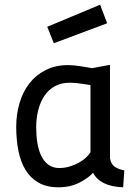

<svg xmlns="http://www.w3.org/2000/svg" viewBox="-20 -787 563 817"><path d="M448 -113Q453 -87 469.5 -76.5Q486 -66 509 -62L504 10Q453 8 421.5 -8Q390 -24 376 -52Q357 -30 318 -10Q279 10 229 10Q178 10 143.5 -10Q109 -30 88 -65Q67 -100 58 -147Q49 -194 49 -247Q49 -300 63 -348Q77 -396 105 -432Q133 -468 174.5 -489Q216 -510 270 -510Q294 -510 324 -505Q354 -500 372 -497L448 -511ZM232 -72Q255 -72 276.5 -78.5Q298 -85 316 -95Q334 -105 346.5 -117Q359 -129 365 -139V-425Q351 -427 325.5 -431Q300 -435 278 -435Q240 -435 213 -420Q186 -405 168.5 -378.5Q151 -352 142.5 -317.5Q134 -283 134 -244Q134 -210 139 -179Q144 -148 155.5 -124Q167 -100 186 -86Q205 -72 232 -72ZM406 -767 436 -688 209 -603 181 -673Z"/></svg>

Font: Panefresco 500wt
Style: Regular
Weight: 700
Foundry: Campivisivi & Chank Co
Version: Version 1.001